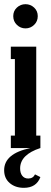

<svg xmlns="http://www.w3.org/2000/svg" viewBox="-20 -714 246 926"><path d="M43.9 -636.2Q43.9 -661.1 61.5 -677.5Q79.1 -693.8 103 -693.8Q127 -693.8 144.5 -677.5Q162.1 -661.1 162.1 -636.2Q162.1 -610.8 144.5 -594Q127 -577.1 103 -577.1Q79.1 -577.1 61.5 -594Q43.9 -610.8 43.9 -636.2ZM174.8 -60.1V0Q77.1 31.7 77.1 98.1Q77.1 120.6 87.4 133.8Q97.7 147 116.2 147Q139.2 147 148.9 127L174.8 140.1Q155.3 191.9 95.2 191.9Q53.7 191.9 26.9 168.9Q0 146 0 106.9Q0 26.4 127 0H32.2V-60.1H51.8V-429.2H32.2V-488.8H154.8V-60.1Z"/></svg>

Font: Margherita Bold
Style: Regular
Weight: 700
Designer: James Puckett
Foundry: Dunwich Type Founders
Version: Version 1.008;hotconv 1.0.109;makeotfexe 2.5.65596